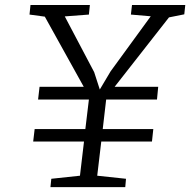

<svg xmlns="http://www.w3.org/2000/svg" viewBox="-20 -764 776 784"><path d="M141.5 -409.5H322L163 -696L100.5 -704.5L104.5 -743.5H347L343 -704.5L244.5 -697L364.5 -469.5L387.5 -398.5L431.5 -472.5L595.5 -697.5L514.5 -704.5L519 -743.5H736.5L732.5 -705.5L670 -693L448 -409.5H626L621 -357.5H413.5L399.5 -237H606L600.5 -186H393.5L377 -46.5L494.5 -34L491.5 0H186L189.5 -34L306.5 -46.5L323 -186H115.5L121.5 -237H328.5L343 -357.5H135.5Z"/></svg>

Font: Merriweather 24pt Light
Style: Italic
Weight: 300
Italic angle: -7.8°
Version: Version 2.101